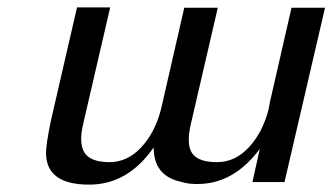

<svg xmlns="http://www.w3.org/2000/svg" viewBox="-20 -493 902 521"><path d="M862 -472 752 1H665L685 -89Q618 1 527 6Q494 8 470 0Q397 -16 397 -93Q327 8 222 8Q107 8 105 -75Q104 -97 118 -165L189 -473H279L206 -158Q193 -104 209.5 -78.5Q226 -53 277 -53Q326 -53 363.5 -93.5Q401 -134 417 -197L480 -472H571L498 -157Q485 -101 501.5 -77Q518 -53 569 -53Q618 -53 655.5 -93.5Q693 -134 709 -197Q711 -209 712 -214L771 -472Z"/></svg>

Font: Coval
Style: Book Italic
Weight: 350
Foundry: Context Ltd
Version: Version 001.000